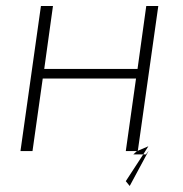

<svg xmlns="http://www.w3.org/2000/svg" viewBox="-20 -502 608 638"><path d="M506 -482H466L437 -273H127L156 -482H116L48 0H88L122 -241H432L398 0H435L438 -1ZM438 -1V0H435L423 11H456L473 -16ZM456 11 398 100 411 116 474 -1 465 11Z"/></svg>

Font: Exo 2 Extra Light
Style: Italic
Weight: 250
Italic angle: -8°
Designer: Natanael Gama
Version: Version 1.001;PS 001.001;hotconv 1.0.88;makeotf.lib2.5.64775